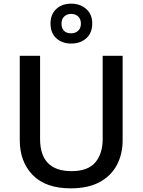

<svg xmlns="http://www.w3.org/2000/svg" viewBox="-20 -1019 779 1049"><path d="M650 -252Q650 -178 619 -118.5Q588 -59 525 -24.5Q462 10 366 10Q230 10 159 -62.5Q88 -135 88 -254V-714H199V-260Q199 -84 371 -84Q460 -84 500.5 -131.5Q541 -179 541 -261V-714H650ZM369 -781Q319 -781 287.5 -810Q256 -839 256 -890Q256 -941 287.5 -970Q319 -999 369 -999Q418 -999 451 -970Q484 -941 484 -891Q484 -839 451.5 -810Q419 -781 369 -781ZM369 -837Q392 -837 407 -851Q422 -865 422 -890Q422 -915 407 -929Q392 -943 369 -943Q346 -943 331 -929Q316 -915 316 -890Q316 -865 329.5 -851Q343 -837 369 -837Z"/></svg>

Font: Noto Kufi Arabic Medium
Style: Regular
Weight: 500
Designer: Monotype Design Team, David Williams, Khaled Hosny
Foundry: Google LLC
Version: Version 2.109; ttfautohint (v1.8.4.7-5d5b)